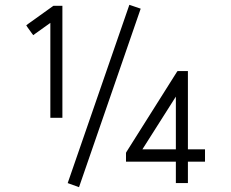

<svg xmlns="http://www.w3.org/2000/svg" viewBox="-20 -785 960 797"><path d="M504 -153 714 -486 717 -490H723H750H760V-480V-165H821H831V-155V-124V-114H821H760V-35V-25H750H720H710V-35V-114H513H503V-124V-147V-150ZM710 -165V-384L571 -165ZM189 -306V-690L126 -645L118 -639L112 -647L94 -672L89 -680L97 -686L199 -759L202 -761H205H229H239V-751V-306V-296H229H199H189ZM261 -25 517 -765 564 -749 308 -8Z"/></svg>

Font: Leon Sans
Style: Light
Weight: 300
Designer: Jongmin Kim
Version: Version 1.2